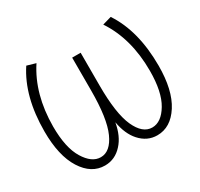

<svg xmlns="http://www.w3.org/2000/svg" viewBox="-156 -939 1195 1148"><g transform="rotate(-30 441.0 -365.5)"><path d="M442.4 -182.6Q426.8 -94.7 380.9 -44.9Q331.1 10.7 260.7 10.7Q168 10.7 107.9 -84Q47.9 -178.7 47.9 -346.7Q47.9 -586.9 150.4 -742.2L210.9 -724.6Q108.4 -569.3 107.4 -346.7Q107.4 -200.2 154.8 -122.6Q202.1 -44.9 263.7 -44.9Q330.1 -44.9 371.1 -135.7Q412.1 -226.6 412.1 -419.9V-646.5H470.7V-419.9Q470.7 -226.6 511.7 -135.7Q552.7 -44.9 619.1 -44.9Q681.6 -44.9 728.5 -123Q775.4 -201.2 775.4 -346.7Q775.4 -569.3 671.9 -724.6L733.4 -742.2Q835.9 -587.9 835.9 -346.7Q835.9 -178.7 775.4 -84Q714.8 10.7 622.1 10.7Q552.7 10.7 502.9 -44.9Q458 -94.7 442.4 -182.6Z"/></g></svg>

Font: Gen Shin Gothic Light
Style: Regular
Weight: 200
Designer: [Source Han Sans]
Ryoko NISHIZUKA  (kana & ideographs); Paul D. Hunt (Latin, Greek & Cyrillic); Wenlong ZHANG  (bopomofo
Version: Version 1.002.20150607